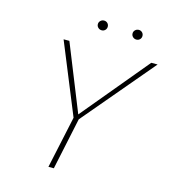

<svg xmlns="http://www.w3.org/2000/svg" viewBox="-118 -900 879 994"><g transform="rotate(15 321.5 -403.0)"><path d="M335.5 -761.5Q328 -754 317 -754Q306 -754 298 -761.5Q290 -769 290 -780Q290 -791 298 -798.5Q306 -806 317 -806Q328 -806 335.5 -798.5Q343 -791 343 -780Q343 -769 335.5 -761.5ZM521.5 -761.5Q514 -754 503 -754Q492 -754 484 -761.5Q476 -769 476 -780Q476 -791 484 -798.5Q492 -806 503 -806Q514 -806 521.5 -798.5Q529 -791 529 -780Q529 -769 521.5 -761.5ZM643 -658 322 -278 263 0H234L294 -279L139 -658H170L313 -302L609 -658Z"/></g></svg>

Font: EauTestText Extralight
Style: Italic
Weight: 250
Italic angle: -12°
Designer: Christian Thalmann (Catharsis Fonts)
Version: Version 0.001;PS 000.001;hotconv 1.0.88;makeotf.lib2.5.64775